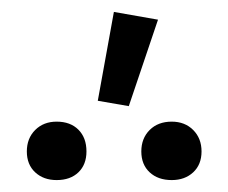

<svg xmlns="http://www.w3.org/2000/svg" viewBox="-20 -793 383 322"><path d="M144 -624 171 -773 245 -760 196 -615ZM25 -539Q25 -561 39 -575Q53 -589 75 -589Q98 -589 111.5 -575.5Q125 -562 125 -539Q125 -517 111.5 -504Q98 -491 75 -491Q53 -491 39 -504Q25 -517 25 -539ZM217 -539Q217 -561 231 -575Q245 -589 268 -589Q290 -589 304 -575Q318 -561 318 -539Q318 -517 304 -504Q290 -491 268 -491Q245 -491 231 -504Q217 -517 217 -539Z"/></svg>

Font: Ysabeau Medium
Style: Regular
Weight: 500
Designer: Christian Thalmann (Catharsis Fonts)
Version: Version 0.003